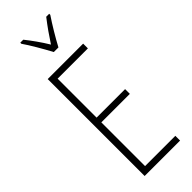

<svg xmlns="http://www.w3.org/2000/svg" viewBox="-307 -974 1000 1000"><g transform="rotate(-45 192.5 -474.5)"><path d="M199 -791H233C258 -838 294 -898 323 -941V-949H301C267 -905 244 -872 216 -829C191 -871 157 -918 132 -949H110V-941C134 -907 173 -840 199 -791ZM338 0V-35H115V-357H325V-392H115V-679H338V-714H77V0Z"/></g></svg>

Font: Noto Sans Sinhala ExtraCondensed ExtraLight
Style: Regular
Weight: 200
Width: 2
Designer: Jelle Bosma - Monotype Design Team
Foundry: Monotype Imaging Inc.
Version: Version 2.006